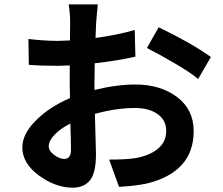

<svg xmlns="http://www.w3.org/2000/svg" viewBox="-20 -829 1040 894"><path d="M279.3 -88.9Q310.5 -88.9 310.5 -131.8Q310.5 -175.8 307.6 -253.9Q261.7 -230.5 234.4 -202.1Q207 -173.8 207 -147.5Q207 -126 232.4 -107.4Q257.8 -88.9 279.3 -88.9ZM419.9 -445.3V-410.2Q523.4 -435.5 610.4 -435.5Q727.5 -435.5 804.7 -377Q881.8 -318.4 881.8 -218.8Q881.8 -28.3 664.1 25.4Q608.4 37.1 534.2 41L488.3 -85.9Q569.3 -85.9 610.4 -92.8Q674.8 -103.5 714.4 -135.7Q753.9 -168 753.9 -219.7Q753.9 -269.5 713.9 -297.9Q673.8 -326.2 608.4 -326.2Q521.5 -326.2 421.9 -298.8Q422.9 -269.5 423.8 -225.6Q424.8 -181.6 425.8 -153.3Q426.8 -125 426.8 -110.4Q426.8 -23.4 398.9 10.7Q371.1 44.9 318.4 44.9Q239.3 44.9 161.6 -11.7Q84 -68.4 84 -142.6Q84 -205.1 147 -268.1Q210 -331.1 305.7 -372.1Q304.7 -395.5 304.7 -441.4V-524.4Q267.6 -522.5 252 -522.5Q168 -522.5 114.3 -527.3L112.3 -647.5Q186.5 -638.7 249 -638.7Q266.6 -638.7 305.7 -640.6Q306.6 -675.8 306.6 -721.7Q306.6 -767.6 299.8 -808.6H435.5Q431.6 -773.4 427.7 -722.7Q425.8 -677.7 424.8 -652.3Q522.5 -665 607.4 -689.5L610.4 -565.4Q531.2 -546.9 420.9 -534.2Q419.9 -503.9 419.9 -445.3ZM664.1 -605.5 718.8 -702.1Q874 -627 961.9 -563.5L902.3 -460.9Q870.1 -489.3 794.4 -533.7Q718.8 -578.1 664.1 -605.5Z"/></svg>

Font: GenEi Gothic M Regular
Style: Bold
Weight: 700
Designer: o_tamon (Modified); [Source Han Sans]
Ryoko NISHIZUKA  (kana & ideographs); Paul D. Hunt (Latin, Greek & Cyrillic); Wenl
Version: Version 1.1a;Original Version 1.004